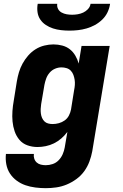

<svg xmlns="http://www.w3.org/2000/svg" viewBox="-20 -760 640 1003"><path d="M219 223Q192 223 164.5 219.5Q137 216 112.5 207.5Q88 199 67 183.5Q46 168 32 146.5Q18 125 13 98.5Q8 72 11 44H157Q155 57 159 69Q163 81 172 89Q181 97 193.5 100Q206 103 219 103Q237 103 255 97Q273 91 286.5 77Q300 63 307.5 45.5Q315 28 318 11L332 -71Q318 -52 300 -36.5Q282 -21 261.5 -11Q241 -1 219 3.5Q197 8 176 8Q148 8 123 -1Q98 -10 81.5 -29.5Q65 -49 56.5 -74Q48 -99 45.5 -125.5Q43 -152 45 -180Q47 -208 52 -235L68 -335Q72 -359 79 -382.5Q86 -406 98 -428Q110 -450 127 -469.5Q144 -489 165.5 -502.5Q187 -516 211.5 -522Q236 -528 259 -528Q283 -528 305.5 -522Q328 -516 345 -502.5Q362 -489 373.5 -469.5Q385 -450 391 -428L406 -520H553L462 30Q457 57 447 84Q437 111 420 134.5Q403 158 379 175.5Q355 193 328.5 204Q302 215 274 219Q246 223 219 223ZM255 -112Q271 -112 287.5 -116.5Q304 -121 318 -131Q332 -141 340 -156.5Q348 -172 351 -188L367 -288Q370 -302 371 -316Q372 -330 370 -343Q368 -356 363.5 -368.5Q359 -381 350 -390.5Q341 -400 328 -404Q315 -408 301 -408Q284 -408 267.5 -401Q251 -394 239 -380Q227 -366 221 -349Q215 -332 212 -316L195 -216Q193 -203 192.5 -191Q192 -179 193.5 -167Q195 -155 199.5 -144.5Q204 -134 212 -126Q220 -118 231.5 -115Q243 -112 255 -112ZM343 -600Q321 -600 299 -602.5Q277 -605 257 -611.5Q237 -618 219.5 -629.5Q202 -641 190.5 -658Q179 -675 176 -696.5Q173 -718 177 -740H279Q277 -725 283.5 -713Q290 -701 302 -694.5Q314 -688 328 -685.5Q342 -683 357 -683Q371 -683 386 -685.5Q401 -688 415 -694.5Q429 -701 440 -713Q451 -725 453 -740H555Q552 -718 542 -696.5Q532 -675 514.5 -658Q497 -641 476 -629.5Q455 -618 432.5 -611.5Q410 -605 387.5 -602.5Q365 -600 343 -600Z"/></svg>

Font: Iosevka SS04 Heavy Extended
Style: Italic
Weight: 900
Width: 7
Italic angle: -9°
Monospace: yes
Designer: Belleve Invis
Foundry: Belleve Invis
Version: Version 19.0.0; ttfautohint (v1.8.4)